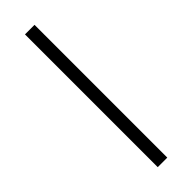

<svg xmlns="http://www.w3.org/2000/svg" viewBox="-245 -718 726 726"><g transform="rotate(-45 118.5 -355.0)"><path d="M93 0V-710H144V0Z"/></g></svg>

Font: Raleway Thin Light
Style: Regular
Weight: 300
Version: Version 4.026